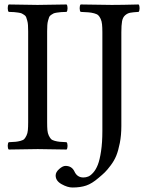

<svg xmlns="http://www.w3.org/2000/svg" viewBox="-20 -667 659 859"><path d="M190.9 -526.9V-120.1Q190.9 -98.6 192.1 -84.7Q193.4 -70.8 198.2 -60.8Q203.1 -50.8 208 -45.4Q212.9 -40 224.6 -36.9Q236.3 -33.7 246.8 -32.7Q257.3 -31.7 277.8 -30.8Q282.2 -26.4 282.2 -14.4Q282.2 -2.4 277.8 2Q188 0 148.9 0Q108.9 0 19 2Q14.6 -2.4 14.6 -14.4Q14.6 -26.4 19 -30.8Q39.6 -31.7 50 -32.7Q60.5 -33.7 72.3 -36.9Q84 -40 88.9 -45.4Q93.8 -50.8 98.6 -60.8Q103.5 -70.8 104.7 -84.7Q106 -98.6 106 -120.1V-526.9Q106 -543 105.2 -554.4Q104.5 -565.9 101.8 -575Q99.1 -584 97.2 -589.8Q95.2 -595.7 88.6 -600.1Q82 -604.5 77.6 -606.7Q73.2 -608.9 62 -610.6Q50.8 -612.3 43.2 -612.8Q35.6 -613.3 19 -613.8Q14.6 -618.2 14.6 -630.4Q14.6 -642.6 19 -647Q112.8 -645 147.9 -645Q189.9 -645 277.8 -647Q282.2 -642.6 282.2 -630.4Q282.2 -618.2 277.8 -613.8Q261.2 -613.3 253.7 -612.8Q246.1 -612.3 234.9 -610.6Q223.6 -608.9 219.2 -606.7Q214.8 -604.5 208.3 -600.1Q201.7 -595.7 199.7 -589.8Q197.8 -584 195.1 -575Q192.4 -565.9 191.7 -554.4Q190.9 -543 190.9 -526.9ZM522.9 -522.9V-103Q522.9 -62 516.1 -27.3Q509.3 7.3 500.2 29.5Q491.2 51.8 475.3 72.8Q459.5 93.8 449 104Q438.5 114.3 420.9 128.9Q391.6 154.3 365.7 163.1Q339.8 171.9 304.2 171.9Q282.2 171.9 255.6 157Q229 142.1 229 118.2Q229 103 244.9 89.1Q260.7 75.2 272.9 75.2Q301.3 75.2 313 100.1Q325.2 127 353 127Q364.3 127 374.8 122.8Q385.3 118.7 397.2 105.2Q409.2 91.8 417.7 70.1Q426.3 48.3 432.1 9.5Q438 -29.3 438 -81.1V-522.9Q438 -544.4 436.5 -558.3Q435.1 -572.3 430.2 -582.8Q425.3 -593.3 419.7 -598.6Q414.1 -604 401.4 -607.4Q388.7 -610.8 376.2 -611.8Q363.8 -612.8 340.8 -613.8Q336.4 -618.2 336.4 -630.4Q336.4 -642.6 340.8 -647Q440.4 -645 480 -645Q523.9 -645 600.1 -647Q604.5 -642.6 604.5 -630.4Q604.5 -618.2 600.1 -613.8Q574.2 -612.3 562 -609.9Q549.8 -607.4 539.6 -598.4Q529.3 -589.4 526.1 -572Q522.9 -554.7 522.9 -522.9Z"/></svg>

Font: Common Serif
Style: Regular
Weight: 400
Designer: Philipp H. Poll, Khaled Hosny
Foundry: Stefan Peev, Context Ltd.
Version: Version 1.026